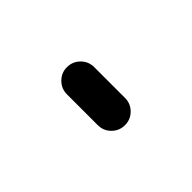

<svg xmlns="http://www.w3.org/2000/svg" viewBox="-44 -889 648 648"><g transform="rotate(-45 280.0 -564.5)"><path d="M215 -638Q215 -665 234 -684Q253 -703 279 -703Q280 -703 280 -703Q307 -703 326 -684Q345 -665 345 -638V-491Q345 -464 326 -445Q307 -426 280 -426Q253 -426 234 -445Q215 -464 215 -491Q215 -491 215 -492Z"/></g></svg>

Font: Brass Mono
Style: Bold
Weight: 700
Monospace: yes
Version: Version 1.100; ttfautohint (v1.8.3) -l 8 -r 50 -G 200 -x 14 